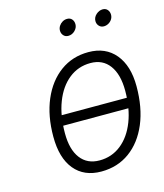

<svg xmlns="http://www.w3.org/2000/svg" viewBox="-107 -772 737 865"><g transform="rotate(-15 262.0 -340.0)"><path d="M128.5 -232 136.5 -279.5H472L464 -232ZM259.5 12Q179 12 134.5 -42Q90 -96 90 -195.5Q90 -293 121.5 -366.8Q153 -440.5 209.5 -481.8Q266 -523 340.5 -523Q420.5 -523 465.8 -468.5Q511 -414 511 -318.5Q511 -219 479.8 -144.8Q448.5 -70.5 391.8 -29.2Q335 12 259.5 12ZM264.5 -38.5Q321.5 -38.5 365 -73Q408.5 -107.5 432.5 -169.2Q456.5 -231 456.5 -312.5Q456.5 -388.5 425.2 -430.8Q394 -473 337 -473Q279.5 -473 236 -438.2Q192.5 -403.5 168.5 -341.2Q144.5 -279 144.5 -196.5Q144.5 -121 175.8 -79.8Q207 -38.5 264.5 -38.5ZM439 -617Q425.5 -617 416.8 -626.5Q408 -636 408 -649.5Q408 -667 422.2 -679.8Q436.5 -692.5 453 -692.5Q467 -692.5 475.2 -683Q483.5 -673.5 483.5 -659.5Q483.5 -648 477.2 -638.2Q471 -628.5 460.8 -622.8Q450.5 -617 439 -617ZM273 -617Q259.5 -617 251 -626.5Q242.5 -636 242.5 -649.5Q242.5 -661 248.8 -670.8Q255 -680.5 265.2 -686.5Q275.5 -692.5 287 -692.5Q301.5 -692.5 309.5 -683Q317.5 -673.5 317.5 -659.5Q317.5 -643 304.2 -630Q291 -617 273 -617Z"/></g></svg>

Font: Overpass ExtraLight
Style: Italic
Weight: 250
Italic angle: -10°
Designer: Delve Withrington, Dave Bailey, Thomas Jockin
Foundry: Delve Fonts LLC
Version: Version 4.000